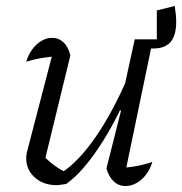

<svg xmlns="http://www.w3.org/2000/svg" viewBox="-20 -618 611 644"><path d="M432 -486H506V-583L566 -598Q570 -570 570.5 -561.5Q571 -553 571 -545Q571 -493 546.5 -471.5Q522 -450 469 -457ZM216 -432 129 -75 124 -97Q164 -56 204 -39L185 -38Q241 -73 299 -156Q357 -239 410 -362L421 -333Q395 -271 367.5 -218.5Q340 -166 312 -124Q284 -82 257 -51.5Q230 -21 202 -1Q194 0 185.5 1.5Q177 3 169 3Q126 3 97 -22.5Q68 -48 68 -87Q68 -101 72 -114L162 -460L190 -431Q157 -429 127 -424.5Q97 -420 68 -411Q75 -435 89 -453.5Q103 -472 120 -481.5Q137 -491 155 -491Q177 -491 193 -476Q209 -461 216 -432ZM337 -53 386 -247 380 -249 432 -486H493L397 -24L383 -55Q411 -56 438 -61Q465 -66 491 -75Q484 -51 470 -32.5Q456 -14 438 -4Q420 6 401 6Q378 6 361.5 -9.5Q345 -25 337 -53Z"/></svg>

Font: Piazzolla Thin Light
Style: Italic
Weight: 300
Italic angle: -11.3°
Version: Version 2.005